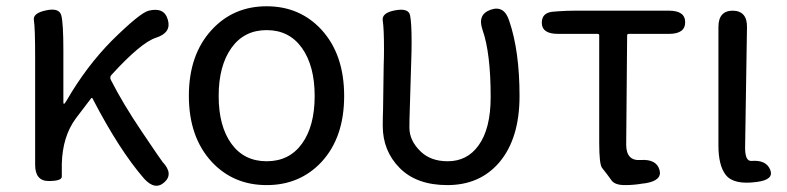

<svg xmlns="http://www.w3.org/2000/svg" viewBox="-20 -577 2510 612"><path d="M504 4Q474 31 439 -8Q360 -99 275 -263Q273 -267 270 -263L222 -200Q179 -142 177 -54Q177 -28 177 -14Q177 0 135 0Q92 0 92 -52V-394Q92 -490 88 -512.5Q84 -535 127 -544Q169 -553 175.5 -527.5Q182 -502 182 -416V-251Q182 -246 184 -246Q186 -246 192 -256Q255 -365 336 -447Q426 -536 454 -543Q504 -555 515 -514Q527 -473 478 -457Q430 -442 336 -339Q329 -332 333 -323Q371 -248 431 -159Q495 -64 498 -61Q534 -23 504 4Z M655 -61Q582 -140 582 -271.5Q582 -403 655 -482Q724 -557 830 -557Q936 -557 1005 -482Q1077 -403 1077 -271Q1077 -139 1005 -61Q936 13 830 13Q724 13 655 -61ZM717.5 -119Q758 -63 830 -63Q902 -63 942.5 -119Q983 -175 983 -271Q983 -367 942.5 -424Q902 -481 830 -481Q758 -481 717.5 -424Q677 -367 677 -271Q677 -175 717.5 -119Z M1406 13Q1308 13 1254 -41.5Q1200 -96 1200 -176Q1200 -202 1201 -228L1203 -368Q1204 -394 1204 -420Q1204 -486 1200 -511Q1196 -536 1239 -544Q1282 -552 1287 -528.5Q1292 -505 1292 -443Q1292 -416 1291 -389L1286 -222Q1285 -196 1285 -170Q1285 -128 1322 -93Q1354 -63 1407 -63Q1469 -63 1505 -113Q1544 -166 1544 -268Q1544 -408 1518 -482Q1501 -531 1544 -546Q1587 -561 1603 -511Q1636 -415 1636 -271Q1636 -136 1572 -60Q1510 13 1406 13Z M2029 8Q2001 13 1972 13Q1941 13 1930 -1Q1915 -22 1899 -42Q1890 -54 1890 -122V-464Q1890 -469 1885 -469H1759Q1708 -469 1707 -503Q1706 -538 1746 -540L1759 -541Q1786 -543 1813 -543H2112Q2164 -543 2164 -506Q2164 -469 2112 -469H1984Q1979 -469 1979 -464L1976 -116Q1976 -63 2023 -67Q2072 -70 2082 -36Q2092 -2 2038 7Z M2293 -20Q2270 -50 2270 -113V-491Q2270 -543 2316 -543Q2362 -542 2361 -490L2355 -106Q2355 -63 2375 -64Q2422 -68 2435 -36Q2448 -4 2392 3Q2318 13 2293 -20Z"/></svg>

Font: Resource Han Rounded KR
Style: Regular
Weight: 400
Designer: Cyano Hao (round all glyphs); Ryoko NISHIZUKA 西塚涼子 (kana, bopomofo & ideographs); Paul D. Hunt (Latin, Greek & Cyrillic)
Foundry: Cyano Hao
Version: 0.990